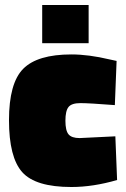

<svg xmlns="http://www.w3.org/2000/svg" viewBox="-20 -736 505 769"><path d="M266 -518Q335 -518 419 -498L447 -492L440 -315Q337 -323 302 -323Q267 -323 254.5 -307.5Q242 -292 242 -252.5Q242 -213 254.5 -198Q267 -183 299 -183L442 -190L449 -15Q353 13 266 13Q122 13 69 -46.5Q16 -106 16 -254.5Q16 -403 73 -460.5Q130 -518 266 -518ZM149 -563V-716H335V-563Z"/></svg>

Font: Titillium Web
Style: Black
Weight: 900
Version: Version 1.001;PS 35.000;hotconv 1.0.70;makeotf.lib2.5.55311